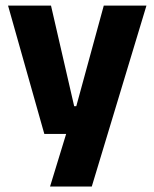

<svg xmlns="http://www.w3.org/2000/svg" viewBox="-20 -512 566 704"><path d="M332 -122.5 250 -87 360.5 -491.5H517L316.5 172H163.5L240 -78L312 -21H142.5L9.5 -491.5H167L252 -122.5Z"/></svg>

Font: Anek Gujarati Medium
Style: Bold
Weight: 700
Version: Version 1.003